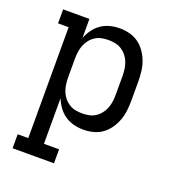

<svg xmlns="http://www.w3.org/2000/svg" viewBox="-135 -634 869 955"><g transform="rotate(20 300.0 -156.5)"><path d="M258 215H39V141H95V-446H39V-520H178V-419Q187 -443 202.5 -464.5Q218 -486 239 -500.5Q260 -515 285.5 -521.5Q311 -528 337 -528Q363 -528 389 -521.5Q415 -515 436.5 -499.5Q458 -484 473.5 -461.5Q489 -439 498 -414Q507 -389 510 -362.5Q513 -336 513 -310V-210Q513 -184 510 -157.5Q507 -131 498 -106Q489 -81 473.5 -58.5Q458 -36 436.5 -20.5Q415 -5 389 1.5Q363 8 337 8Q311 8 285.5 1.5Q260 -5 239 -19.5Q218 -34 202.5 -55.5Q187 -77 178 -101V141H258ZM304 -66Q322 -66 340 -69.5Q358 -73 373.5 -83Q389 -93 400.5 -107.5Q412 -122 418.5 -139Q425 -156 427.5 -174Q430 -192 430 -210V-310Q430 -328 427.5 -346Q425 -364 418.5 -381Q412 -398 400.5 -412.5Q389 -427 373.5 -437Q358 -447 340 -450.5Q322 -454 304 -454Q286 -454 268 -450.5Q250 -447 234.5 -437Q219 -427 207.5 -412.5Q196 -398 189.5 -381Q183 -364 180.5 -346Q178 -328 178 -310V-210Q178 -192 180.5 -174Q183 -156 189.5 -139Q196 -122 207.5 -107.5Q219 -93 234.5 -83Q250 -73 268 -69.5Q286 -66 304 -66Z"/></g></svg>

Font: Iosevka Etoile
Style: Regular
Weight: 400
Designer: Belleve Invis
Foundry: Belleve Invis
Version: Version 33.2.4